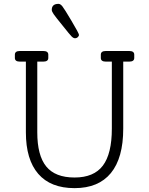

<svg xmlns="http://www.w3.org/2000/svg" viewBox="-20 -964 772 994"><path d="M389 -783Q389 -778 383 -772Q377 -766 368 -766Q360 -766 350.5 -775.5Q341 -785 307 -828Q267 -877 257.5 -891Q248 -905 248 -913Q248 -944 283 -944Q293 -944 303.5 -930.5Q314 -917 349 -858Q389 -791 389 -783ZM649 -700Q675 -700 675 -681V-664Q675 -645 649 -645H618V-298Q618 -146 554 -68Q490 10 366 10Q242 10 178 -64Q114 -138 114 -279V-645H83Q57 -645 57 -664V-681Q57 -700 83 -700H204Q230 -700 230 -681V-664Q230 -645 204 -645H173V-279Q173 -159 219.5 -102Q266 -45 366 -45Q466 -45 512.5 -106.5Q559 -168 559 -298V-645H528Q502 -645 502 -664V-681Q502 -700 528 -700Z"/></svg>

Font: Solway Light
Style: Regular
Weight: 300
Designer: Mariya V. Pigoulevskaya
Foundry: The Northern Block Ltd.
Version: Version 1.000;hotconv 1.0.109;makeotfexe 2.5.65596